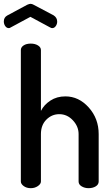

<svg xmlns="http://www.w3.org/2000/svg" viewBox="-53 -984 587 1004"><path d="M106 -896 2 -840Q-2 -837 -7 -837Q-18 -837 -25.5 -847.5Q-33 -858 -33 -872Q-33 -893 -15 -903L89 -959Q101 -964 106 -964Q115 -964 123 -959L227 -904Q246 -892 246 -871Q246 -858 238.5 -847.5Q231 -837 220 -837Q218 -837 214 -838Q212 -840 210 -840ZM161 -283V-35Q161 -22 145 -11Q129 0 108 0Q86 0 71 -11Q56 -22 56 -35V-722Q56 -737 70.5 -746.5Q85 -756 108 -756Q130 -756 145.5 -746.5Q161 -737 161 -722V-404Q177 -436 210.5 -458Q244 -480 289 -480Q359 -480 411 -422Q463 -364 463 -283V-35Q463 -19 447.5 -9.5Q432 0 410 0Q390 0 374 -9.5Q358 -19 358 -35V-283Q358 -323 328 -355Q298 -387 257 -387Q218 -387 189.5 -358.5Q161 -330 161 -283Z"/></svg>

Font: AkaAcidDosis
Style: SemiBold
Weight: 600
Designer: Edgar Tolentino, Pablo Impallari, Igino Marini, Cyberella
Foundry: Edgar Tolentino, Pablo Impallari, Igino Marini, Cyberella
Version: Version 1.007